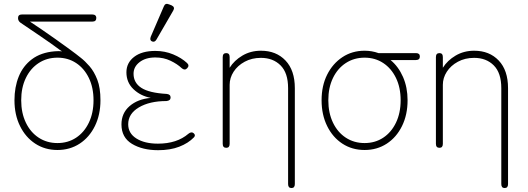

<svg xmlns="http://www.w3.org/2000/svg" viewBox="-20 -746 2666 969"><path d="M270 11Q207 11 158 -21Q109 -53 81 -110Q53 -167 53 -240Q53 -306 74.5 -359.5Q96 -413 141 -447Q186 -481 255 -487Q265 -488 275.5 -488Q286 -488 293 -487Q289 -489 282 -494Q239 -526 184.5 -563Q130 -600 84 -631Q71 -640 71 -655Q71 -673 91 -673H445Q466 -673 466 -655Q466 -637 446 -637H131Q154 -622 188.5 -598.5Q223 -575 261 -548Q299 -521 332.5 -496.5Q366 -472 387 -455Q409 -438 432 -411.5Q455 -385 471 -344Q487 -303 487 -240Q487 -167 459 -110Q431 -53 382 -21Q333 11 270 11ZM270 -24Q323 -24 364 -51Q405 -78 428.5 -127Q452 -176 452 -240Q452 -304 428.5 -352.5Q405 -401 364 -428Q323 -455 270 -455Q217 -455 175.5 -428Q134 -401 110.5 -352.5Q87 -304 87 -240Q87 -176 110.5 -127Q134 -78 175.5 -51Q217 -24 270 -24Z M778 12Q699 12 646 -20Q593 -52 593 -118Q593 -175 634 -210.5Q675 -246 741 -252Q689 -262 653.5 -296Q618 -330 618 -381Q618 -429 657 -459Q696 -489 764 -489Q812 -489 854 -471.5Q896 -454 924 -428Q938 -415 924 -401Q912 -389 897 -402Q875 -423 840.5 -439.5Q806 -456 764 -456Q715 -456 684.5 -432.5Q654 -409 654 -374Q654 -328 693.5 -302.5Q733 -277 821 -272Q841 -270 841 -254Q841 -238 820 -236Q735 -236 681 -204Q627 -172 627 -119Q627 -73 668.5 -47Q710 -21 777 -21Q873 -21 931 -71Q946 -83 957 -74Q969 -64 959 -53Q930 -23 884.5 -5.5Q839 12 778 12ZM770 -547Q761 -531 747 -537Q734 -543 741 -561L807 -714Q814 -732 833 -724L846 -719Q865 -710 854 -692Z M1122 0Q1104 0 1104 -20V-458Q1104 -478 1122 -478Q1139 -478 1139 -458V-404Q1162 -441 1203.5 -465.5Q1245 -490 1297 -490Q1374 -490 1421 -440.5Q1468 -391 1468 -301V183Q1468 203 1451 203Q1434 203 1434 183V-301Q1434 -378 1396 -416Q1358 -454 1297 -454Q1251 -454 1215 -434.5Q1179 -415 1159 -384Q1139 -353 1139 -318V-20Q1139 0 1122 0Z M1820 11Q1757 11 1708 -21Q1659 -53 1631 -110Q1603 -167 1603 -240Q1603 -313 1631 -369Q1659 -425 1708 -457.5Q1757 -490 1820 -490Q1857 -490 1890 -478H2079Q2099 -478 2099 -461Q2099 -443 2079 -443H1951Q1991 -410 2014 -357.5Q2037 -305 2037 -240Q2037 -167 2009 -110Q1981 -53 1932 -21Q1883 11 1820 11ZM1820 -24Q1873 -24 1914 -51Q1955 -78 1978.5 -127Q2002 -176 2002 -240Q2002 -304 1978.5 -352.5Q1955 -401 1914 -428Q1873 -455 1820 -455Q1767 -455 1725.5 -428Q1684 -401 1660.5 -352.5Q1637 -304 1637 -240Q1637 -176 1660.5 -127Q1684 -78 1725.5 -51Q1767 -24 1820 -24Z M2198 0Q2180 0 2180 -20V-458Q2180 -478 2198 -478Q2215 -478 2215 -458V-404Q2238 -441 2279.5 -465.5Q2321 -490 2373 -490Q2450 -490 2497 -440.5Q2544 -391 2544 -301V183Q2544 203 2527 203Q2510 203 2510 183V-301Q2510 -378 2472 -416Q2434 -454 2373 -454Q2327 -454 2291 -434.5Q2255 -415 2235 -384Q2215 -353 2215 -318V-20Q2215 0 2198 0Z"/></svg>

Font: Zen Maru Gothic Light
Style: Regular
Weight: 300
Designer: Yoshimichi Ohira
Foundry: Positype
Version: Version 1.001